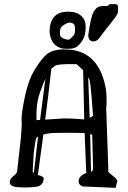

<svg xmlns="http://www.w3.org/2000/svg" viewBox="-20 -907 619 926"><path d="M430.7 -707.5C440.4 -707.5 449.1 -711.9 456.5 -720.7C482.9 -755.5 505 -783.9 522.7 -805.9C540.4 -827.9 549.3 -842.6 549.3 -850.1V-864.5V-869.1V-873C549.3 -874.7 549.2 -876 548.8 -877C548.5 -877.9 548.2 -879 547.9 -880.1C547.5 -881.3 547 -882.2 546.4 -882.8C545.7 -883.5 544.5 -884.4 542.7 -885.5C540.9 -886.6 536.4 -887.2 529.1 -887.2H515.9C514.4 -887.2 512.5 -887 510 -886.7C507.6 -886.4 505.8 -885.6 504.6 -884.3C503.5 -883 502.6 -881.3 502 -879.4C498.4 -878.4 489.3 -877.9 474.6 -877.9C460 -877.9 448 -872.3 438.7 -861.1C429.4 -849.9 421.9 -829.4 416 -799.8C412.4 -781.9 409 -761.2 405.8 -737.8C405.8 -717.6 414.1 -707.5 430.7 -707.5ZM305.2 -850.6C263.2 -850.6 236.3 -832.2 224.6 -795.4C221 -784.3 219.2 -771.8 219.2 -757.8C219.2 -743.8 222.4 -729.4 228.8 -714.6C235.1 -699.8 244.7 -689 257.6 -682.1C270.4 -675.3 282.1 -671.9 292.5 -671.9H317.9C325.7 -671.9 334.4 -673.8 344 -677.7C353.6 -681.6 364.2 -692.1 375.7 -709C387.3 -725.9 393.1 -747.6 393.1 -773.9V-778.8C393.1 -807.5 380.7 -828.3 356 -841.3C345.5 -847.5 328.6 -850.6 305.2 -850.6ZM315.9 -797.9C322.4 -797.9 328.4 -796.1 333.7 -792.7C339.1 -789.3 341.8 -780.4 341.8 -765.9C341.8 -751.4 339.9 -741.9 336.2 -737.3C332.4 -732.7 327.7 -727.8 322 -722.4C316.3 -717 310.8 -714.8 305.4 -715.6C300 -716.4 292.6 -718.8 283 -722.7C273.4 -726.6 268.6 -734.1 268.6 -745.4C268.6 -756.6 270.1 -765.3 273.2 -771.5C276.3 -777.7 282.6 -783.6 292 -789.3C301.4 -795 309.4 -797.9 315.9 -797.9ZM27.3 -29.8V-28.3C28.3 -17.3 34.6 -10.3 46.1 -7.3C57.7 -4.4 75.8 -2.9 100.3 -2.9C124.9 -2.9 144.3 -4.3 158.4 -7.1C172.6 -9.8 182.1 -16.9 187 -28.3L191.4 -45.9L190.9 -46.9L188 -53.2L172.9 -60.5C166.7 -61.5 163.2 -62.2 162.6 -62.5C171.7 -127.6 180.5 -192.9 189 -258.3C190.3 -258.6 196.7 -260.1 208.3 -262.7C219.8 -265.3 248.5 -266.6 294.2 -266.6C339.9 -266.6 371.3 -266.1 388.2 -265.1C390.5 -201 393.1 -136.7 396 -72.3C385.9 -69 377.3 -64 370.1 -57.4C363 -50.7 359.4 -42.5 359.4 -32.7V-30.3C360.4 -18.6 367.4 -11.1 380.4 -7.8L537.6 -1L545.9 -34.2L540 -45.9L502.9 -76.7L492.2 -386.2C493.5 -393.7 494.1 -403.9 494.1 -416.7C494.1 -429.6 493.7 -443.7 492.7 -459C491.7 -474.3 488.3 -493 482.4 -515.1C456.1 -610.5 399.3 -661.5 312 -668C299 -668.6 288.2 -668.9 279.8 -668.9C271.3 -668.9 258.9 -667.1 242.4 -663.3C226 -659.6 211 -651.2 197.5 -638.2C184 -625.2 167.3 -602.8 147.5 -571C127.6 -539.3 112.1 -497.1 100.8 -444.3C89.6 -391.6 84 -354.5 84 -333L85 -308.1C84.3 -289.9 82.7 -265.8 80.1 -235.8L62.5 -80.6C62.5 -74.7 56.6 -67.1 44.9 -57.9C33.2 -48.6 27.3 -39.2 27.3 -29.8ZM155.8 -355C155.8 -396.3 162 -433.4 174.6 -466.3C187.1 -499.2 195.3 -519.9 199.2 -528.3C190.4 -461.9 181.8 -395.3 173.3 -328.6L155.8 -327.6ZM142.6 -167.5C147.8 -210.8 151.7 -234.7 154.3 -239.3C156.9 -243.8 160 -247.1 163.6 -249C156.4 -189.8 149.6 -130.5 143.1 -71.3C139.8 -74.2 138 -77.6 137.7 -81.5ZM227.5 -575.2 245.1 -589.8H245.6C253.1 -594.4 272.5 -597 303.7 -597.7H349.1L380.9 -568.8C382.2 -489.7 384 -410.5 386.2 -331.1C377.8 -331.4 365.6 -332.3 349.9 -333.7C334.1 -335.2 312.8 -335.9 286.1 -335.9L198.2 -330.1C208.7 -411.5 218.4 -493.2 227.5 -575.2ZM428.7 -106.4C428.7 -94.7 427.9 -86.9 426.3 -83C425 -81.7 422.5 -80.2 418.9 -78.6C418 -139.2 416.7 -199.9 415 -260.7C420.2 -258.8 423.5 -257.2 424.8 -255.9ZM412.6 -338.4C410.6 -404.1 408.2 -470.1 405.3 -536.1C405.6 -535.8 407.5 -531.7 410.9 -523.7C414.3 -515.7 418 -487 421.9 -437.5L428.7 -348.1Z"/></svg>

Font: Drukaatie burti
Style: Regular
Weight: 400
Version: Version 0.14.4